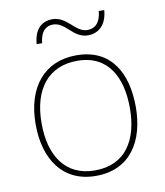

<svg xmlns="http://www.w3.org/2000/svg" viewBox="-82 -784 739 861"><g transform="rotate(-10 287.5 -353.0)"><path d="M126 -618H151C157 -678 186 -692 213 -692C271 -692 292 -617 360 -617C410 -617 446 -651 451 -716H426C420 -655 390 -641 361 -641C307 -641 281 -716 215 -716C164 -716 131 -684 126 -618ZM515 -264C515 -417 451 -538 292 -538C145 -538 59 -432 59 -264C59 -107 134 10 286 10C443 10 515 -109 515 -264ZM86 -264C86 -420 160 -513 292 -513C433 -513 488 -402 488 -264C488 -119 426 -15 286 -15C151 -15 86 -117 86 -264Z"/></g></svg>

Font: Noto Sans Syriac Eastern Thin
Style: Regular
Weight: 100
Designer: Patrick Giasson and the Monotype Design Team
Foundry: Monotype Imaging Inc.
Version: Version 3.001